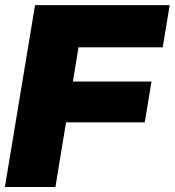

<svg xmlns="http://www.w3.org/2000/svg" viewBox="-22 -748 699 768"><path d="M-2.4 0 118.2 -727.5H656.7L628.9 -558.6H292L269.5 -421.9H584L557.1 -258.8H242.2L199.7 0Z"/></svg>

Font: Inter 28pt Black
Style: Italic
Weight: 900
Italic angle: -9.3988°
Designer: Rasmus Andersson
Foundry: rsms
Version: Version 4.001;git-66647c0bb